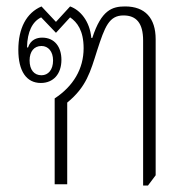

<svg xmlns="http://www.w3.org/2000/svg" viewBox="-20 -573 593 597"><path d="M425 4H440L464 -28V-451C464 -517 431 -553 369 -553C329 -553 295 -542 267 -455H264C259 -508 229 -542 198 -553L154 -505L109 -553C62 -533 37 -485 37 -418C37 -352 62 -315 107 -315C146 -315 171 -343 171 -387C171 -427 150 -456 111 -456C95 -456 75 -450 67 -425L64 -426C65 -475 81 -506 108 -519L154 -471L198 -519C220 -504 240 -478 240 -423C240 -359 208 -305 150 -267V0H189V-254C249 -303 261 -350 282 -416C306 -490 319 -525 364 -525C404 -525 425 -501 425 -447ZM109 -339C86 -339 72 -356 72 -385C72 -413 86 -430 109 -430C130 -430 145 -413 145 -385C145 -356 130 -339 109 -339Z"/></svg>

Font: Noto Serif Thai Condensed ExtraLight
Style: Regular
Weight: 200
Width: 3
Designer: Monotype Design Team
Foundry: Monotype Imaging Inc.
Version: Version 2.002